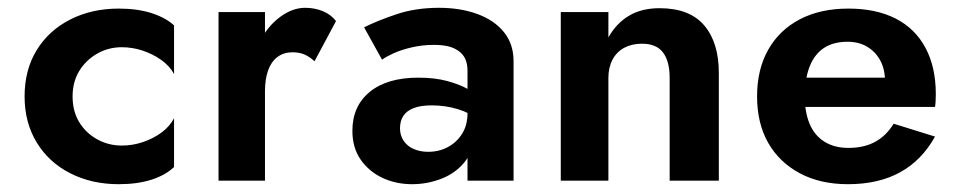

<svg xmlns="http://www.w3.org/2000/svg" viewBox="-20 -477 2444 492"><path d="M166 -230Q166 -267 183 -295Q200 -323 229 -339.5Q258 -356 292 -356Q319 -356 345 -347.5Q371 -339 393 -323.5Q415 -308 426 -287V-412Q404 -432 368 -443.5Q332 -455 284 -455Q215 -455 160 -427Q105 -399 74 -348.5Q43 -298 43 -230Q43 -163 74 -112Q105 -61 160 -33Q215 -5 284 -5Q332 -5 368 -16.5Q404 -28 426 -49V-174Q415 -153 394 -137.5Q373 -122 346.5 -113Q320 -104 292 -104Q258 -104 229 -120Q200 -136 183 -164Q166 -192 166 -230Z M659 -446H540V-14H659ZM786 -320 841 -423Q828 -440 807 -448.5Q786 -457 762 -457Q729 -457 697 -433Q665 -409 645 -369Q625 -329 625 -277L659 -243Q659 -274 667 -296.5Q675 -319 691 -331Q707 -343 729 -343Q748 -343 761 -337Q774 -331 786 -320Z M1005 -148Q1005 -167 1013.5 -180Q1022 -193 1040 -200Q1058 -207 1086 -207Q1121 -207 1152.5 -197.5Q1184 -188 1209 -169V-225Q1200 -237 1178.5 -249Q1157 -261 1125.5 -269.5Q1094 -278 1052 -278Q972 -278 927.5 -241.5Q883 -205 883 -142Q883 -98 904.5 -67.5Q926 -37 960.5 -21Q995 -5 1036 -5Q1075 -5 1111 -19Q1147 -33 1170 -61Q1193 -89 1193 -131L1178 -187Q1178 -156 1164 -134Q1150 -112 1127.5 -100Q1105 -88 1077 -88Q1057 -88 1040.5 -95Q1024 -102 1014.5 -116Q1005 -130 1005 -148ZM959 -324Q968 -331 987.5 -340Q1007 -349 1034.5 -355.5Q1062 -362 1092 -362Q1112 -362 1127.5 -358.5Q1143 -355 1155 -346.5Q1167 -338 1172.5 -325.5Q1178 -313 1178 -295V-14H1296V-320Q1296 -364 1271.5 -394.5Q1247 -425 1203.5 -441Q1160 -457 1105 -457Q1045 -457 996 -440.5Q947 -424 913 -407Z M1696 -277V-14H1822V-290Q1822 -368 1784.5 -412Q1747 -456 1670 -456Q1624 -456 1591.5 -436.5Q1559 -417 1539 -381V-446H1417V-14H1539V-277Q1539 -304 1549.5 -324Q1560 -344 1579.5 -354.5Q1599 -365 1625 -365Q1662 -365 1679 -342.5Q1696 -320 1696 -277Z M2153 -5Q2231 -5 2286.5 -35.5Q2342 -66 2376 -127L2270 -160Q2251 -129 2222.5 -113.5Q2194 -98 2154 -98Q2118 -98 2092.5 -114Q2067 -130 2054.5 -160Q2042 -190 2042 -233Q2043 -278 2055.5 -308.5Q2068 -339 2092 -354.5Q2116 -370 2152 -370Q2181 -370 2202.5 -357Q2224 -344 2236 -321.5Q2248 -299 2248 -267Q2248 -260 2244.5 -250Q2241 -240 2237 -235L2270 -278H1989V-203H2376Q2377 -208 2377.5 -217.5Q2378 -227 2378 -236Q2378 -305 2351.5 -354.5Q2325 -404 2275 -429.5Q2225 -455 2154 -455Q2082 -455 2029.5 -427.5Q1977 -400 1948.5 -349.5Q1920 -299 1920 -230Q1920 -161 1948.5 -111Q1977 -61 2029.5 -33Q2082 -5 2153 -5Z"/></svg>

Font: SpinnyJost
Style: Regular
Weight: 600
Version: Version 3.710